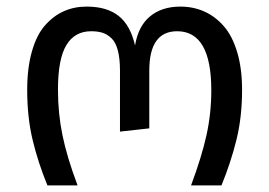

<svg xmlns="http://www.w3.org/2000/svg" viewBox="-20 -559 812 579"><path d="M123 0Q94.7 -68.8 78.4 -137Q62 -205.1 62 -288.1Q62 -354 76.2 -403.8Q90.3 -453.6 115.7 -482.4Q141.1 -511.2 172.4 -525.1Q203.6 -539.1 241.2 -539.1Q302.7 -539.1 338.1 -510.7Q373.5 -482.4 387.2 -421.9Q397 -480.5 432.6 -509.8Q468.3 -539.1 523.9 -539.1Q563 -539.1 595.9 -524.4Q628.9 -509.8 654.8 -480.2Q680.7 -450.7 695.3 -401.6Q710 -352.5 710 -288.1Q710 -206.1 693.1 -137.7Q676.3 -69.3 647.9 0H556.2Q588.4 -86.4 602.8 -151.9Q617.2 -217.3 617.2 -287.1Q617.2 -464.8 514.2 -464.8Q430.2 -464.8 430.2 -346.2V-171.9L341.8 -162.1V-346.2Q341.8 -382.3 335.4 -406.7Q329.1 -431.2 316.4 -443.4Q303.7 -455.6 289.3 -460.2Q274.9 -464.8 254.9 -464.8Q205.1 -464.8 179.9 -422.6Q154.8 -380.4 154.8 -289.1Q154.8 -216.8 168.5 -150.6Q182.1 -84.5 213.9 0Z"/></svg>

Font: FiraGO
Style: Regular
Weight: 400
Designer: bBox Type
Foundry: bBox Type GmbH
Version: Version 1.001;PS 001.001;hotconv 1.0.88;makeotf.lib2.5.64775